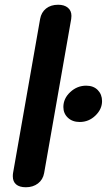

<svg xmlns="http://www.w3.org/2000/svg" viewBox="-20 -779 450 809"><path d="M34 -36Q34 -45 35 -50L149 -699Q154 -727 174 -743Q194 -759 225 -759Q251 -759 266 -746.5Q281 -734 281 -712Q281 -704 280 -699L166 -50Q161 -22 140 -6Q119 10 89 10Q62 10 48 -2Q34 -14 34 -36ZM247 -328Q247 -364 276 -391Q305 -418 343 -418Q374 -418 392 -399.5Q410 -381 410 -353Q410 -319 382 -292Q354 -265 316 -265Q285 -265 266 -283Q247 -301 247 -328Z"/></svg>

Font: Kodchasan
Style: Bold Italic
Weight: 700
Italic angle: -10°
Version: Version 1.000; ttfautohint (v1.6)